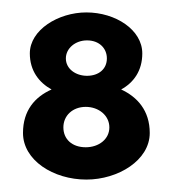

<svg xmlns="http://www.w3.org/2000/svg" viewBox="-20 -285 277 309"><path d="M82 -80C82 -99 97 -113 118 -113C139 -113 156 -99 156 -80C156 -61 139 -48 118 -48C96 -48 82 -61 82 -80ZM152 -191C152 -174 139 -163 120 -163C102 -163 86 -174 86 -191C86 -207 101 -220 120 -220C140 -220 152 -207 152 -191ZM209 -199C209 -237 166 -265 119 -265C74 -265 28 -237 28 -199C28 -171 43 -152 63 -141C36 -129 17 -107 17 -71C17 -27 66 4 119 4C170 4 221 -27 221 -71C221 -107 201 -129 175 -141C195 -152 209 -171 209 -199Z"/></svg>

Font: Hussar Tani
Style: Dwa
Weight: 700
Foundry: Cannot Into Space Fonts
Version: Version 0.92